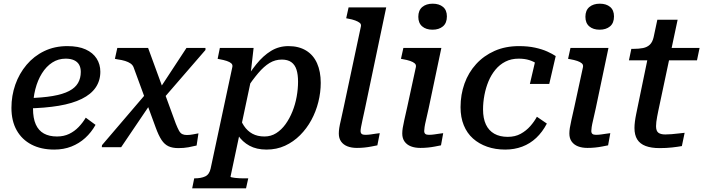

<svg xmlns="http://www.w3.org/2000/svg" viewBox="-20 -798 3813 1041"><path d="M274 13Q203 13 151 -14Q99 -41 70.5 -91.5Q42 -142 42 -213Q42 -279 63 -339Q84 -399 124 -446.5Q164 -494 220 -521Q276 -548 345 -548Q405 -548 444.5 -530Q484 -512 504 -480.5Q524 -449 524 -409Q524 -361 499 -324Q474 -287 423.5 -262Q373 -237 298.5 -224.5Q224 -212 125 -210L131 -266Q211 -268 266 -277.5Q321 -287 354.5 -304.5Q388 -322 403 -348Q418 -374 418 -408Q418 -431 409 -447Q400 -463 381.5 -471.5Q363 -480 336 -480Q296 -480 263.5 -459Q231 -438 207.5 -400.5Q184 -363 171.5 -314Q159 -265 159 -209Q159 -157 174 -123.5Q189 -90 218 -74Q247 -58 289 -58Q326 -58 355 -72Q384 -86 406.5 -109.5Q429 -133 445 -160L498 -121Q475 -80 442 -50Q409 -20 367 -3.5Q325 13 274 13Z M862 -259 840 -308 991 -538H1094V-527ZM532 0 533 -11 774 -293 800 -241 637 0ZM947 5Q915 5 893.5 -5Q872 -15 856 -39Q840 -63 824 -107L704 -434Q699 -446 687.5 -454Q676 -462 658.5 -467.5Q641 -473 618 -476L603 -479L616 -538H783L933 -128Q943 -103 950.5 -89.5Q958 -76 968 -71Q978 -66 993 -66Q1010 -66 1027 -69.5Q1044 -73 1056 -75L1046 -9Q1026 -4 1001.5 0.5Q977 5 947 5Z M1022 223 1033 169H1035Q1070 169 1092.5 158.5Q1115 148 1122 116L1240 -436Q1242 -447 1234 -454.5Q1226 -462 1209.5 -467.5Q1193 -473 1170 -477L1160 -479L1172 -538H1355L1337 -381L1346 -388L1230 159Q1229 162 1236 163.5Q1243 165 1254.5 166.5Q1266 168 1279 168.5Q1292 169 1303 169H1326L1314 223ZM1233 -147 1274 -182Q1284 -144 1302.5 -116Q1321 -88 1348.5 -73Q1376 -58 1414 -58Q1449 -58 1477.5 -76Q1506 -94 1528 -124.5Q1550 -155 1565.5 -193.5Q1581 -232 1588.5 -274Q1596 -316 1596 -355Q1596 -394 1587.5 -420.5Q1579 -447 1559.5 -461Q1540 -475 1508 -475Q1472 -475 1441.5 -456.5Q1411 -438 1380 -401.5Q1349 -365 1312 -310L1295 -340Q1332 -403 1369.5 -449.5Q1407 -496 1449.5 -522Q1492 -548 1544 -548Q1600 -548 1639.5 -524Q1679 -500 1699 -455Q1719 -410 1719 -349Q1719 -297 1706 -245Q1693 -193 1668 -147Q1643 -101 1607 -65Q1571 -29 1525.5 -8Q1480 13 1425 13Q1371 13 1332.5 -8Q1294 -29 1270 -65.5Q1246 -102 1233 -147Z M1937 -656Q1939 -667 1930.5 -674Q1922 -681 1906 -687Q1890 -693 1867 -697L1857 -699L1870 -758H2074L1959 -210Q1951 -173 1945.5 -148Q1940 -123 1937.5 -109Q1935 -95 1935 -88Q1935 -77 1941 -72Q1947 -67 1960 -67Q1975 -67 1989 -69Q2003 -71 2016 -73Q2029 -75 2039 -76L2026 -10Q2011 -7 1993 -3.5Q1975 0 1955.5 2Q1936 4 1915 4Q1886 4 1864 -4.5Q1842 -13 1829.5 -30.5Q1817 -48 1817 -74Q1817 -88 1819.5 -104.5Q1822 -121 1828.5 -148Q1835 -175 1844 -219Z M2161 -74Q2161 -88 2163.5 -104Q2166 -120 2172 -147Q2178 -174 2188 -218L2235 -435Q2237 -447 2228.5 -454.5Q2220 -462 2204 -467.5Q2188 -473 2165 -477L2154 -479L2167 -538H2373L2304 -210Q2296 -173 2290 -148Q2284 -123 2282 -109Q2280 -95 2280 -88Q2280 -77 2286 -72Q2292 -67 2305 -67Q2319 -67 2333 -69Q2347 -71 2360.5 -73Q2374 -75 2383 -76L2371 -10Q2356 -7 2338 -3.5Q2320 0 2300 2Q2280 4 2259 4Q2230 4 2208 -4.5Q2186 -13 2173.5 -30.5Q2161 -48 2161 -74ZM2248 -707Q2248 -742 2269.5 -760Q2291 -778 2326 -778Q2361 -778 2382 -760.5Q2403 -743 2403 -709Q2403 -673 2381.5 -655Q2360 -637 2325 -637Q2290 -637 2269 -655Q2248 -673 2248 -707Z M2733 -56Q2773 -56 2803 -72.5Q2833 -89 2855 -114Q2877 -139 2891 -165L2945 -128Q2921 -82 2887.5 -50.5Q2854 -19 2811.5 -3Q2769 13 2719 13Q2666 13 2621.5 -2.5Q2577 -18 2544.5 -47Q2512 -76 2494.5 -119Q2477 -162 2477 -217Q2477 -285 2498.5 -345Q2520 -405 2561.5 -450.5Q2603 -496 2661.5 -522Q2720 -548 2794 -548Q2843 -548 2881.5 -539.5Q2920 -531 2947.5 -518.5Q2975 -506 2993 -494L2958 -343H2853L2885 -480Q2897 -479 2905.5 -472Q2914 -465 2918.5 -456Q2923 -447 2923.5 -437.5Q2924 -428 2920 -421Q2910 -438 2892.5 -451Q2875 -464 2850 -472Q2825 -480 2792 -480Q2752 -480 2720.5 -464Q2689 -448 2666 -420Q2643 -392 2628.5 -357Q2614 -322 2606.5 -282.5Q2599 -243 2599 -205Q2599 -156 2614.5 -123Q2630 -90 2660 -73Q2690 -56 2733 -56Z M3067 -74Q3067 -88 3069.5 -104Q3072 -120 3078 -147Q3084 -174 3094 -218L3141 -435Q3143 -447 3134.5 -454.5Q3126 -462 3110 -467.5Q3094 -473 3071 -477L3060 -479L3073 -538H3279L3210 -210Q3202 -173 3196 -148Q3190 -123 3188 -109Q3186 -95 3186 -88Q3186 -77 3192 -72Q3198 -67 3211 -67Q3225 -67 3239 -69Q3253 -71 3266.5 -73Q3280 -75 3289 -76L3277 -10Q3262 -7 3244 -3.5Q3226 0 3206 2Q3186 4 3165 4Q3136 4 3114 -4.5Q3092 -13 3079.5 -30.5Q3067 -48 3067 -74ZM3154 -707Q3154 -742 3175.5 -760Q3197 -778 3232 -778Q3267 -778 3288 -760.5Q3309 -743 3309 -709Q3309 -673 3287.5 -655Q3266 -637 3231 -637Q3196 -637 3175 -655Q3154 -673 3154 -707Z M3556 5Q3511 5 3480.5 -6.5Q3450 -18 3435 -42Q3420 -66 3420 -104Q3420 -120 3422.5 -139.5Q3425 -159 3429.5 -180.5Q3434 -202 3438 -222L3500 -522L3558 -538H3773L3759 -471H3390L3403 -533H3413Q3444 -533 3466.5 -537.5Q3489 -542 3503.5 -556Q3518 -570 3524 -597L3544 -691H3654L3549 -196Q3546 -181 3543 -165.5Q3540 -150 3538.5 -137Q3537 -124 3537 -114Q3537 -88 3549.5 -78.5Q3562 -69 3587 -69Q3601 -69 3621 -70.5Q3641 -72 3660.5 -74.5Q3680 -77 3692 -78L3677 -6Q3655 -2 3624 1.5Q3593 5 3556 5Z"/></svg>

Font: Roboto Serif 20pt Medium
Style: Italic
Weight: 500
Italic angle: -10°
Version: Version 1.008